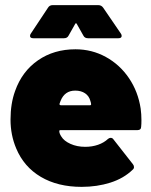

<svg xmlns="http://www.w3.org/2000/svg" viewBox="-20 -720 589 748"><path d="M531 -252Q531 -236 530 -227Q530 -213 515 -213H215Q211 -213 211 -209Q211 -200 219 -188Q229 -171 254.5 -159.5Q280 -148 312 -148Q339 -148 362 -156Q385 -164 401 -179Q406 -183 411 -183Q418 -183 422 -177L498 -80Q502 -75 502 -69Q502 -63 497 -59Q462 -25 410 -8.5Q358 8 298 8Q205 8 139 -31Q73 -70 43 -142Q21 -194 21 -254Q21 -317 39 -366Q66 -442 128 -485Q190 -528 274 -528Q338 -528 392.5 -498Q447 -468 482.5 -415.5Q518 -363 528 -297Q531 -275 531 -252ZM216 -327 212 -316Q211 -313 213 -311.5Q215 -310 217 -310H331Q335 -310 335 -314Q335 -318 332 -327Q327 -346 311.5 -356.5Q296 -367 273 -367Q232 -367 216 -327ZM185 -700H363Q375 -700 382 -690L451 -589Q454 -585 454 -580Q454 -571 441 -571H323Q310 -571 305 -581L279 -627Q276 -632 273 -627L247 -581Q242 -571 229 -571H110Q97 -571 97 -580Q97 -585 100 -589L167 -690Q173 -700 185 -700Z"/></svg>

Font: Barlow Black
Style: Regular
Weight: 900
Designer: Jeremy Tribby
Foundry: Tribby Type
Version: Version 1.422